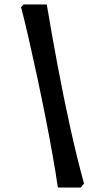

<svg xmlns="http://www.w3.org/2000/svg" viewBox="-20 -724 453 866"><path d="M241 122Q232 59 217.5 -23Q203 -105 185 -196Q167 -287 147.5 -378Q128 -469 109.5 -550Q91 -631 75 -692L87 -704H191Q213 -572 239.5 -430.5Q266 -289 296 -152.5Q326 -16 359 104L344 122Z"/></svg>

Font: Labrada ExtraBold
Style: Italic
Weight: 800
Italic angle: -7°
Designer: Mercedes Jáuregui
Foundry: Omnibus-Type Team
Version: Version 1.000; ttfautohint (v1.8.4.7-5d5b)